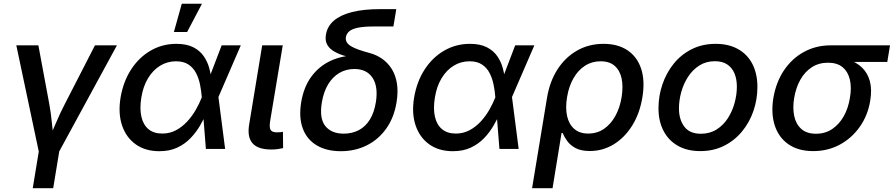

<svg xmlns="http://www.w3.org/2000/svg" viewBox="-20 -775 4651 999"><path d="M182.6 17.6 64.9 -539.1H179.7L236.3 -234.9Q245.1 -186.5 249.8 -137.5Q254.4 -88.4 260.3 -40.5H230Q251.5 -88.4 272 -137.2Q292.5 -186 317.9 -234.9L474.1 -539.1H588.4L285.6 17.6ZM150.4 204.1 184.6 -3.9H291L256.8 204.1Z M809.1 11.7Q736.3 11.7 686.3 -23.9Q636.2 -59.6 615 -122.8Q593.8 -186 607.4 -268.1Q621.6 -351.1 662.4 -413.8Q703.1 -476.6 763.9 -511.7Q824.7 -546.9 897.9 -546.9Q950.7 -546.9 985.4 -529.3Q1020 -511.7 1040 -482.7Q1060.1 -453.6 1069.1 -419.4Q1078.1 -385.3 1080.1 -352.5H1115.2L1116.2 -272.5L1151.4 0H1051.3L1029.8 -271Q1027.3 -302.2 1020.8 -335Q1014.2 -367.7 1000 -395Q985.8 -422.4 960.7 -439.2Q935.5 -456.1 896 -456.1Q850.6 -456.1 813.2 -433.1Q775.9 -410.2 750.2 -367.9Q724.6 -325.7 715.3 -267.1Q706.1 -210 715.6 -168Q725.1 -126 752.4 -103Q779.8 -80.1 824.2 -80.1Q863.3 -80.1 895.8 -97.4Q928.2 -114.7 954.1 -142.8Q980 -170.9 998.8 -203.9Q1017.6 -236.8 1029.8 -268.1L1133.3 -539.1H1232.9L1115.7 -268.1L1087.9 -189.5H1055.7Q1041 -156.7 1020.8 -121.6Q1000.5 -86.4 971.4 -56.2Q942.4 -25.9 902.6 -7.1Q862.8 11.7 809.1 11.7ZM884.8 -608.4 925.8 -755.4H1030.8L953.6 -608.4Z M1392.1 2.9Q1321.8 2.9 1293.7 -29.8Q1265.6 -62.5 1276.4 -127L1344.2 -539.1H1451.2L1385.7 -146Q1380.4 -113.3 1387.5 -99.9Q1394.5 -86.4 1421.4 -86.4Q1432.6 -86.4 1439.7 -87.2Q1446.8 -87.9 1452.1 -89.4L1453.1 -4.4Q1442.9 -2 1426.8 0.5Q1410.6 2.9 1392.1 2.9Z M1753.4 11.7Q1679.2 11.7 1628.2 -18.6Q1577.1 -48.8 1555.7 -105.7Q1534.2 -162.6 1546.9 -241.7Q1560.1 -322.3 1600.3 -376.7Q1640.6 -431.2 1701.2 -459Q1761.7 -486.8 1835.4 -486.8L1832.5 -469.7Q1793 -477.5 1762 -488Q1731 -498.5 1710 -512.9Q1689 -527.3 1679.9 -547.9Q1670.9 -568.4 1676.3 -596.7Q1683.6 -638.7 1717.3 -667.7Q1751 -696.8 1811.3 -712.2Q1871.6 -727.5 1957.5 -727.5H2042L2026.9 -637.2H1923.8Q1874.5 -637.2 1843.8 -631.1Q1813 -625 1798.1 -612.8Q1783.2 -600.6 1779.8 -582.5Q1777.3 -567.4 1784.2 -555.7Q1791 -543.9 1806.6 -534.4Q1822.3 -524.9 1846.7 -516.4Q1871.1 -507.8 1903.8 -499Q1939 -489.7 1968.5 -469Q1998 -448.2 2018.1 -416.5Q2038.1 -384.8 2045.2 -341.6Q2052.2 -298.3 2043.5 -244.1Q2030.8 -164.1 1990.2 -106.7Q1949.7 -49.3 1888.7 -18.8Q1827.6 11.7 1753.4 11.7ZM1768.6 -79.6Q1812 -79.6 1846.7 -97.7Q1881.3 -115.7 1904.3 -152.6Q1927.2 -189.5 1936 -245.1Q1948.2 -325.7 1918 -370.8Q1887.7 -416 1823.7 -416Q1781.2 -416 1746.3 -395.8Q1711.4 -375.5 1687.7 -336.9Q1664.1 -298.3 1654.8 -242.7Q1640.6 -159.7 1672.4 -119.6Q1704.1 -79.6 1768.6 -79.6Z M2336.4 11.7Q2263.7 11.7 2213.6 -23.9Q2163.6 -59.6 2142.3 -122.8Q2121.1 -186 2134.8 -268.1Q2148.9 -351.1 2189.7 -413.8Q2230.5 -476.6 2291.3 -511.7Q2352.1 -546.9 2425.3 -546.9Q2478 -546.9 2512.7 -529.3Q2547.4 -511.7 2567.4 -482.7Q2587.4 -453.6 2596.4 -419.4Q2605.5 -385.3 2607.4 -352.5H2642.6L2643.6 -272.5L2678.7 0H2578.6L2557.1 -271Q2554.7 -302.2 2548.1 -335Q2541.5 -367.7 2527.3 -395Q2513.2 -422.4 2488 -439.2Q2462.9 -456.1 2423.3 -456.1Q2377.9 -456.1 2340.6 -433.1Q2303.2 -410.2 2277.6 -367.9Q2252 -325.7 2242.7 -267.1Q2233.4 -210 2242.9 -168Q2252.4 -126 2279.8 -103Q2307.1 -80.1 2351.6 -80.1Q2390.6 -80.1 2423.1 -97.4Q2455.6 -114.7 2481.4 -142.8Q2507.3 -170.9 2526.1 -203.9Q2544.9 -236.8 2557.1 -268.1L2660.6 -539.1H2760.3L2643.1 -268.1L2615.2 -189.5H2583Q2568.4 -156.7 2548.1 -121.6Q2527.8 -86.4 2498.8 -56.2Q2469.7 -25.9 2429.9 -7.1Q2390.1 11.7 2336.4 11.7Z M2748.5 204.1 2826.2 -266.1Q2840.3 -351.6 2881.1 -414.6Q2921.9 -477.5 2983.2 -512.2Q3044.4 -546.9 3120.1 -546.9Q3194.8 -546.9 3244.9 -513.4Q3294.9 -480 3315.7 -418.2Q3336.4 -356.4 3322.8 -271Q3309.1 -185.1 3269.5 -121.8Q3230 -58.6 3173.1 -23.9Q3116.2 10.7 3049.3 10.7Q3003.4 10.7 2975.1 -4.4Q2946.8 -19.5 2931.2 -41.3Q2915.5 -63 2907.2 -83.5H2901.9L2855 204.1ZM3040.5 -80.1Q3086.9 -80.1 3122.6 -104.5Q3158.2 -128.9 3181.9 -171.9Q3205.6 -214.8 3214.4 -270Q3223.1 -324.7 3214.4 -366.5Q3205.6 -408.2 3178.5 -432.1Q3151.4 -456.1 3105 -456.1Q3059.6 -456.1 3023.7 -432.9Q2987.8 -409.7 2963.9 -367.9Q2939.9 -326.2 2930.7 -270.5Q2920.9 -213.9 2930.7 -170.9Q2940.4 -127.9 2968.3 -104Q2996.1 -80.1 3040.5 -80.1Z M3623.5 11.2Q3555.7 11.2 3507.1 -16.4Q3458.5 -43.9 3432.4 -94.2Q3406.2 -144.5 3406.2 -211.4Q3406.2 -276.4 3426.8 -336.4Q3447.3 -396.5 3485.8 -444.1Q3524.4 -491.7 3579.6 -519.3Q3634.8 -546.9 3703.6 -546.9Q3771.5 -546.9 3820.3 -519.5Q3869.1 -492.2 3895 -441.7Q3920.9 -391.1 3920.9 -323.2Q3920.9 -258.3 3900.4 -198.2Q3879.9 -138.2 3840.8 -90.8Q3801.8 -43.5 3746.8 -16.1Q3691.9 11.2 3623.5 11.2ZM3626.5 -79.1Q3673.3 -79.1 3708.5 -101.3Q3743.7 -123.5 3767.1 -159.9Q3790.5 -196.3 3802.2 -239.5Q3814 -282.7 3814 -323.7Q3814 -362.8 3801.8 -392.6Q3789.6 -422.4 3764.2 -439.5Q3738.8 -456.5 3699.7 -456.5Q3653.8 -456.5 3618.9 -434.3Q3584 -412.1 3560.3 -375.7Q3536.6 -339.4 3524.7 -296.1Q3512.7 -252.9 3512.7 -210.9Q3512.7 -153.3 3540.5 -116.2Q3568.4 -79.1 3626.5 -79.1Z M4211.4 11.2Q4134.8 11.2 4083.7 -23.4Q4032.7 -58.1 4011.7 -120.6Q3990.7 -183.1 4003.9 -265.6Q4018.1 -348.1 4059.6 -409.7Q4101.1 -471.2 4163.6 -505.1Q4226.1 -539.1 4302.2 -539.1H4610.8L4596.7 -452.6H4367.2L4288.1 -448.7Q4239.7 -448.7 4203.4 -424.8Q4167 -400.9 4144 -359.6Q4121.1 -318.4 4112.3 -266.1Q4103.5 -214.4 4112.3 -171.9Q4121.1 -129.4 4149.2 -104.2Q4177.2 -79.1 4225.6 -79.1Q4273.9 -79.1 4310.5 -104Q4347.2 -128.9 4370.6 -171.1Q4394 -213.4 4402.3 -266.1Q4411.6 -318.8 4402.1 -360.1Q4392.6 -401.4 4364.5 -425Q4336.4 -448.7 4288.1 -448.7L4293 -479.5Q4348.1 -479.5 4392.1 -465.6Q4436 -451.7 4465.3 -423.3Q4494.6 -395 4506.1 -352.1Q4517.6 -309.1 4507.8 -250.5Q4495.6 -175.3 4454.1 -116Q4412.6 -56.6 4350.1 -22.7Q4287.6 11.2 4211.4 11.2Z"/></svg>

Font: Inter 18pt Medium
Style: Italic
Weight: 500
Italic angle: -9.3988°
Designer: Rasmus Andersson
Foundry: rsms
Version: Version 4.001;git-66647c0bb